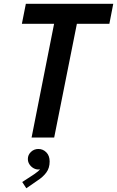

<svg xmlns="http://www.w3.org/2000/svg" viewBox="-20 -740 629 1033"><path d="M271 -611.8H97.7L119.1 -719.7H589.4L568.4 -611.8H393.6L271.5 0H149.9ZM99.6 239.3 155.3 203.1 164.6 196.8Q186.5 182.1 195.3 170.9Q189.5 171.9 185.5 171.9Q172.4 171.9 159.4 164.3Q146.5 156.7 138.2 143.8Q129.9 130.9 129.9 115.2Q129.9 93.3 146.5 77.4Q163.1 61.5 186.5 61.5Q211.4 61.5 229.2 79.6Q247.1 97.7 247.1 128.9Q247.1 164.1 229.2 188.2Q211.4 212.4 181.6 231.4L121.6 272.9Z"/></svg>

Font: Reddit Sans Chocolate SemiBold
Style: Italic
Weight: 600
Italic angle: -11.25°
Designer: Stephen Hutchings
Version: Version 1.013